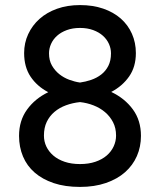

<svg xmlns="http://www.w3.org/2000/svg" viewBox="-20 -728 630 756"><path d="M295 8Q236 8 191.5 -7Q147 -22 116.5 -48.5Q86 -75 70.5 -112Q55 -149 55 -193Q55 -253 86.5 -296.5Q118 -340 170 -365Q126 -388 100.5 -426Q75 -464 75 -519Q75 -559 91 -593.5Q107 -628 135.5 -653.5Q164 -679 204.5 -693.5Q245 -708 295 -708Q346 -708 386.5 -694Q427 -680 455.5 -655Q484 -630 499.5 -595Q515 -560 515 -519Q515 -465 488.5 -427Q462 -389 418 -366Q471 -341 503 -297.5Q535 -254 535 -193Q535 -150 519 -113.5Q503 -77 472.5 -50Q442 -23 397 -7.5Q352 8 295 8ZM295 -82Q329 -82 355.5 -91Q382 -100 400 -115.5Q418 -131 427.5 -151.5Q437 -172 437 -194Q437 -224 425 -247Q413 -270 393.5 -286.5Q374 -303 348.5 -313Q323 -323 295 -326Q266 -323 240 -313.5Q214 -304 194.5 -287.5Q175 -271 164 -248Q153 -225 153 -194Q153 -171 162.5 -151Q172 -131 190 -115.5Q208 -100 234.5 -91Q261 -82 295 -82ZM295 -403Q317 -406 339 -413.5Q361 -421 378.5 -434.5Q396 -448 406.5 -468.5Q417 -489 417 -518Q417 -537 409 -555Q401 -573 385.5 -587Q370 -601 347 -609.5Q324 -618 295 -618Q266 -618 243 -609.5Q220 -601 204.5 -587Q189 -573 181 -555Q173 -537 173 -518Q173 -490 184.5 -470Q196 -450 213.5 -436Q231 -422 252.5 -414Q274 -406 295 -403Z"/></svg>

Font: Retni Sans Medium
Style: Regular
Weight: 500
Designer: Vitaly Kuzmin
Foundry: ParaType Ltd.
Version: Version 1.00;March 2, 2019;FontCreator 11.5.0.2425 64-bit; t